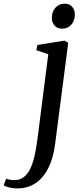

<svg xmlns="http://www.w3.org/2000/svg" viewBox="-143 -770 437 1044"><path d="M157 10.5Q147 90.5 119.2 144.8Q91.5 199 49 226.8Q6.5 254.5 -48 254.5Q-71.5 254.5 -92.2 249.5Q-113 244.5 -123 237L-109.5 201.5Q-102 204.5 -89.8 207Q-77.5 209.5 -66.5 209.5Q-35.5 209.5 -14 193.2Q7.5 177 21.8 147Q36 117 45.2 75.8Q54.5 34.5 61 -16L119.5 -475.5L54.5 -497L60.5 -525.5L207.5 -549L228 -537.5ZM195 -614Q169.5 -614 154 -630.8Q138.5 -647.5 139 -674Q139.5 -707.5 159 -728.8Q178.5 -750 208 -750Q234.5 -750 249.2 -733.2Q264 -716.5 264 -692Q264 -657.5 244.8 -635.8Q225.5 -614 195 -614Z"/></svg>

Font: Merriweather 60pt
Style: Italic
Weight: 400
Italic angle: -7.8°
Version: Version 2.101